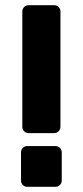

<svg xmlns="http://www.w3.org/2000/svg" viewBox="-20 -720 319 740"><path d="M91 -207Q80 -207 73 -214Q66 -221 66 -232V-675Q66 -686 73 -693Q80 -700 91 -700H188Q199 -700 206 -693Q213 -686 213 -675V-232Q213 -221 206 -214Q199 -207 188 -207ZM85 0Q75 0 68 -7Q61 -14 61 -25V-132Q61 -143 68 -150Q75 -157 85 -157H193Q204 -157 211 -150Q218 -143 218 -132V-25Q218 -14 211 -7Q204 0 193 0Z"/></svg>

Font: Rubik SemiBold
Style: Regular
Weight: 600
Designer: Hubert and Fischer
Foundry: Hubert and Fischer
Version: Version 2.300;gftools[0.9.30]